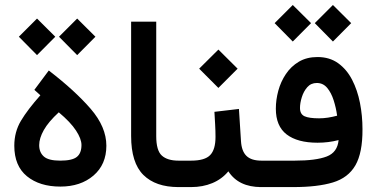

<svg xmlns="http://www.w3.org/2000/svg" viewBox="-20 -760 1531 780"><path d="M178.2 -473.6Q284.7 -391.6 348.4 -317.9Q412.1 -244.1 412.1 -168Q412.1 -91.8 359.9 -46.9Q307.6 -2 225.1 -2Q141.1 -2 89.6 -43.9Q38.1 -85.9 38.1 -168Q38.1 -224.1 65.2 -269.5Q92.3 -314.9 144 -373L119.6 -395ZM218.8 -303.7Q176.8 -265.1 158 -231.7Q139.2 -198.2 139.2 -170.4Q139.2 -141.1 158 -124.3Q176.8 -107.4 224.6 -107.4Q273.4 -107.4 292.2 -122.6Q311 -137.7 311 -170.9Q311 -195.8 288.8 -229.7Q266.6 -263.7 218.8 -303.7ZM219.7 -610.8 293.5 -684.6 367.7 -610.8 293.5 -536.1ZM56.6 -610.8 130.4 -684.6 204.6 -610.8 130.4 -536.1Z M717.3 0H705.1Q612.3 0 562.5 -49.3Q512.7 -98.6 512.7 -207.5V-671.9H614.7V-207Q614.7 -148.4 637.5 -127.9Q660.2 -107.4 705.1 -107.4H717.3Z M1052.7 0H1041Q949.2 0 907.7 -64Q881.3 -32.2 842.5 -16.1Q803.7 0 756.8 0H697.8V-107.4H756.8Q812 -107.4 833.7 -129.9Q855.5 -152.3 855.5 -203.6Q855.5 -228 854 -254.4Q852.5 -280.8 851.1 -305.7L950.7 -317.4L959 -187Q961.4 -146 981.2 -126.7Q1001 -107.4 1042 -107.4H1052.7ZM789.1 -481 867.2 -558.6 945.3 -481 867.2 -402.8Z M1258.8 -666 1332.5 -739.7 1406.7 -666 1332.5 -591.3ZM1095.7 -666 1169.4 -739.7 1243.7 -666 1169.4 -591.3ZM1355.5 -190.9Q1314.5 -180.2 1270 -180.2Q1188.5 -180.2 1144.5 -213.9Q1100.6 -247.6 1100.6 -318.4Q1100.6 -354.5 1110.6 -391.4Q1120.6 -428.2 1141.4 -459.2Q1162.1 -490.2 1194.1 -509.3Q1226.1 -528.3 1270 -528.3Q1318.8 -528.3 1353.8 -503.2Q1388.7 -478 1410.4 -436Q1432.1 -394 1442.4 -341.8Q1452.6 -289.6 1452.6 -235.4Q1453.1 -139.2 1423.8 -88.4Q1394.5 -37.6 1332.3 -18.8Q1270 0 1172.4 0H1033.2V-107.4H1177.7Q1263.7 -107.4 1307.4 -124.3Q1351.1 -141.1 1355.5 -190.9ZM1349.6 -290Q1345.2 -322.3 1335.4 -352.8Q1325.7 -383.3 1309.1 -403.1Q1292.5 -422.9 1267.1 -422.9Q1243.2 -422.9 1228.3 -405.8Q1213.4 -388.7 1206.1 -365Q1198.7 -341.3 1198.7 -321.3Q1198.7 -296.4 1217 -287.8Q1235.4 -279.3 1276.4 -279.3Q1294.4 -279.3 1313 -282.2Q1331.5 -285.2 1349.6 -290Z"/></svg>

Font: Vazir Medium WOL-UI
Style: Medium-WOL-UI
Weight: 500
Designer: Saber Rastikerdar
Foundry: Saber Rastikerdar
Version: Version 30.1.0